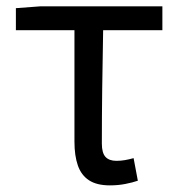

<svg xmlns="http://www.w3.org/2000/svg" viewBox="-20 -563 554 597"><path d="M321.8 13.4Q280.9 13.4 256.8 -2.4Q232.7 -18.1 222.1 -48.5Q211.5 -78.8 211.5 -122.3V-469H29.4V-537.6L106.5 -543.4H484.9V-469H300.7Q298.9 -377.1 297.8 -287.7Q296.7 -198.3 296.7 -116.3Q296.7 -87.6 308 -75.2Q319.3 -62.9 342 -62.9Q355.5 -62.9 368.7 -65.2Q381.9 -67.5 395.4 -71.3L408.6 -1.1Q392.8 4.4 370.1 8.9Q347.4 13.4 321.8 13.4Z"/></svg>

Font: Noto Sans TC Thin
Style: Regular
Weight: 100
Designer: Ryoko NISHIZUKA 西塚涼子 (kana, bopomofo & ideographs); Paul D. Hunt (Latin, Greek & Cyrillic); Sandoll Communications 산돌커뮤니
Foundry: Adobe
Version: Version 2.004-H2;hotconv 1.0.118;makeotfexe 2.5.65603